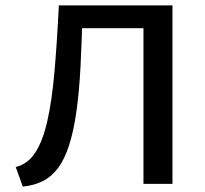

<svg xmlns="http://www.w3.org/2000/svg" viewBox="-20 -678 756 708"><path d="M64 10 38 -62Q82 -73 109.5 -114.5Q137 -156 154 -229.5Q171 -303 180.5 -409.5Q190 -516 197 -658H285Q282 -532 277 -434.5Q272 -337 261.5 -264.5Q251 -192 234.5 -141.5Q218 -91 194.5 -59Q171 -27 138.5 -10.5Q106 6 64 10ZM509 0V-658H616V0ZM242 -574V-658H565V-574Z"/></svg>

Font: Ysabeau SC SemiBold
Style: Regular
Weight: 600
Designer: Christian Thalmann (Catharsis Fonts)
Version: Version 2.001;gftools[0.9.30]; featfreeze: smcp